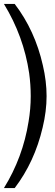

<svg xmlns="http://www.w3.org/2000/svg" viewBox="-72 -749 283 981"><path d="M3 212H-52Q45 55 74 -128Q85 -193 85 -258Q85 -316 77 -375Q49 -564 -52 -729H3Q107 -593 147 -415Q166 -334 166 -258Q166 -181 146 -98Q105 78 3 212Z"/></svg>

Font: SolaimanLipi Normal
Style: Regular
Weight: 400
Designer: Solaiman Karim
Foundry: Ekushey
Version: Designed by Solaiman Karim | Developed Version 2.002 : Al Ma